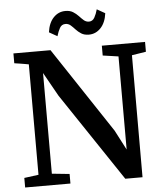

<svg xmlns="http://www.w3.org/2000/svg" viewBox="-62 -1006 901 1060"><g transform="rotate(-5 389.0 -476.0)"><path d="M34 0V-53L113.5 -63.5V-675.5Q100.5 -678 87.2 -680.2Q74 -682.5 60.8 -684.5Q47.5 -686.5 34 -688.5V-743H239.5L553.5 -269.5L610.5 -160V-676L524 -688.5V-743H763.5V-688.5L685 -676L684.5 0H589L261.5 -489L187.5 -621V-63L285 -53V0ZM458.5 -810Q433 -810 416.2 -820.8Q399.5 -831.5 387.2 -845Q375 -858.5 362.8 -869.2Q350.5 -880 334 -880Q313 -880 302.5 -861Q292 -842 284.5 -816.5L239.5 -842Q246.5 -894 274 -922.8Q301.5 -951.5 340 -951.5Q365.5 -951.5 382.2 -941Q399 -930.5 411.8 -916.8Q424.5 -903 436.5 -892.5Q448.5 -882 464.5 -881.5Q485 -881.5 495.8 -900.5Q506.5 -919.5 513.5 -945.5L558.5 -920Q551.5 -867.5 524 -838.8Q496.5 -810 458.5 -810Z"/></g></svg>

Font: Merriweather 20pt SemiBold
Style: Regular
Weight: 600
Version: Version 2.100